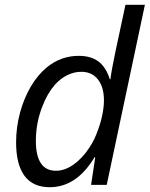

<svg xmlns="http://www.w3.org/2000/svg" viewBox="-20 -780 631 810"><path d="M47.9 -179.7Q47.9 -242.7 64.5 -304.7Q80.6 -364.3 109.6 -414.1Q138.7 -463.9 177.7 -496.1Q237.3 -544.4 312 -544.4Q363.8 -544.4 395.5 -520.5Q427.2 -496.6 443.4 -445.3H445.8Q449.2 -477.1 466.3 -558.6L509.3 -759.8H591.3L430.2 0H364.3L381.8 -116.7H378.9Q340.3 -52.7 293.2 -21.5Q246.1 9.8 189.5 9.8Q119.1 9.8 83.5 -38.1Q47.9 -85.9 47.9 -179.7ZM356.4 -156.2Q379.4 -190.4 394.5 -234.9Q406.2 -267.1 412.4 -299.1Q418.5 -331.1 418.5 -356.9Q418.5 -412.6 393.1 -444.8Q367.7 -477.1 323.2 -477.1Q292.5 -477.1 264.2 -463.1Q235.8 -449.2 211.9 -422.9Q179.2 -385.3 158.7 -331.1Q131.3 -261.2 131.3 -186Q131.3 -59.6 216.3 -59.6Q252.9 -59.6 289.8 -85.4Q326.7 -111.3 356.4 -156.2Z"/></svg>

Font: Viking Open Sans
Style: Italic
Weight: 400
Italic angle: -12°
Foundry: Ascender Corporation
Version: Version 2.000